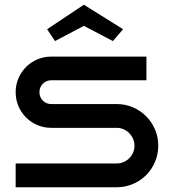

<svg xmlns="http://www.w3.org/2000/svg" viewBox="-20 -788 717 808"><path d="M646 -174.8Q646 -138.7 632.3 -106.7Q618.7 -74.7 595 -51Q571.3 -27.3 539.3 -13.7Q507.3 0 471.2 0H45.9V-100.1H471.2Q486.3 -100.1 500 -106Q513.7 -111.8 523.9 -122.1Q534.2 -132.3 540 -145.8Q545.9 -159.2 545.9 -174.8Q545.9 -189.9 540 -203.6Q534.2 -217.3 523.9 -227.5Q513.7 -237.8 500 -243.9Q486.3 -250 471.2 -250H195.8Q164.6 -250 137.2 -261.7Q109.9 -273.4 89.6 -293.7Q69.3 -314 57.6 -341.3Q45.9 -368.7 45.9 -399.9Q45.9 -431.2 57.6 -458.5Q69.3 -485.8 89.6 -506.1Q109.9 -526.4 137.2 -538.1Q164.6 -549.8 195.8 -549.8H596.2V-450.2H195.8Q174.8 -450.2 160.4 -435.8Q146 -421.4 146 -399.9Q146 -378.9 160.4 -364.5Q174.8 -350.1 195.8 -350.1H471.2Q507.3 -350.1 539.3 -336.4Q571.3 -322.8 595 -298.8Q618.7 -274.9 632.3 -243.2Q646 -211.4 646 -174.8ZM455.1 -615.2 333 -679.2 211.4 -615.2 178.2 -665 333 -768.1 498 -665Z"/></svg>

Font: Bruno Ace
Style: Regular
Weight: 400
Designer: Astigmatic (AOETI)
Foundry: Astigmatic (AOETI)
Version: Version 1.000